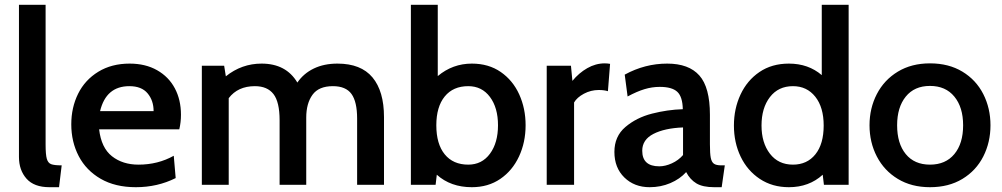

<svg xmlns="http://www.w3.org/2000/svg" viewBox="-20 -770 4177 800"><path d="M59 -116V-750H170V-168Q170 -126 175 -108.5Q180 -91 193 -86Q206 -81 237 -81L226 10H186Q122 10 90.5 -25.5Q59 -61 59 -116Z M277 -252Q277 -322 305.5 -379.5Q334 -437 389.5 -471Q445 -505 520 -505Q586 -505 634.5 -477.5Q683 -450 708.5 -402Q734 -354 734 -292Q734 -260 727 -231H393Q402 -154 446.5 -119Q491 -84 557 -84Q638 -84 704 -121L712 -28Q636 10 546 10Q460 10 399.5 -25Q339 -60 308 -119.5Q277 -179 277 -252ZM620 -307Q620 -351 595 -381Q570 -411 519 -411Q422 -411 397 -307Z M1580 -282V0H1468V-276Q1468 -346 1444.5 -378.5Q1421 -411 1367 -411Q1308 -411 1282 -375Q1256 -339 1256 -280V0H1145V-269Q1145 -345 1119.5 -378Q1094 -411 1042 -411Q971 -411 933 -361V0H821V-496H914L921 -452Q987 -505 1070 -505Q1172 -505 1219 -426Q1245 -464 1287.5 -484.5Q1330 -505 1386 -505Q1484 -505 1532 -447.5Q1580 -390 1580 -282Z M2170 -248Q2170 -177 2142.5 -118Q2115 -59 2064.5 -24.5Q2014 10 1946 10Q1858 10 1800 -42L1795 0H1692V-750H1804V-453Q1866 -505 1946 -505Q2016 -505 2066.5 -470Q2117 -435 2143.5 -376.5Q2170 -318 2170 -248ZM2055 -248Q2055 -321 2021.5 -366Q1988 -411 1931 -411Q1868 -411 1833 -368Q1798 -325 1798 -248Q1798 -170 1833 -127Q1868 -84 1931 -84Q1988 -84 2021.5 -129.5Q2055 -175 2055 -248Z M2258 -496H2359L2365 -433Q2392 -466 2427 -486Q2462 -506 2500 -506Q2510 -506 2522 -504L2513 -390Q2497 -395 2475 -395Q2442 -395 2413 -379.5Q2384 -364 2372 -343V0H2258Z M2540 -137Q2540 -202 2586 -241Q2632 -280 2696.5 -296.5Q2761 -313 2825 -315Q2824 -367 2802 -387.5Q2780 -408 2729 -408Q2697 -408 2665.5 -398.5Q2634 -389 2595 -368L2583 -459Q2667 -505 2760 -505Q2850 -505 2894 -455.5Q2938 -406 2938 -292V-169Q2938 -130 2941.5 -112.5Q2945 -95 2954.5 -88Q2964 -81 2986 -81H3000L2987 10H2956Q2908 10 2881.5 -6Q2855 -22 2839 -53Q2813 -24 2773 -7Q2733 10 2687 10Q2623 10 2581.5 -30.5Q2540 -71 2540 -137ZM2826 -124V-239Q2749 -236 2702.5 -212Q2656 -188 2656 -142Q2656 -77 2727 -77Q2752 -77 2779.5 -89.5Q2807 -102 2826 -124Z M3516 -750V0H3413L3408 -42Q3351 10 3267 10Q3198 10 3146 -24.5Q3094 -59 3066 -117.5Q3038 -176 3038 -247Q3038 -317 3065.5 -376Q3093 -435 3144.5 -470Q3196 -505 3267 -505Q3348 -505 3404 -457V-750ZM3412 -247Q3412 -323 3377 -367Q3342 -411 3284 -411Q3223 -411 3188 -365.5Q3153 -320 3153 -247Q3153 -175 3188 -129.5Q3223 -84 3284 -84Q3343 -84 3377.5 -127Q3412 -170 3412 -247Z M3603 -248Q3603 -319 3633.5 -378Q3664 -437 3721 -471.5Q3778 -506 3855 -506Q3933 -506 3990 -471.5Q4047 -437 4077 -378Q4107 -319 4107 -248Q4107 -177 4077 -118Q4047 -59 3990 -24.5Q3933 10 3855 10Q3778 10 3721 -24.5Q3664 -59 3633.5 -118Q3603 -177 3603 -248ZM3993 -248Q3993 -323 3956.5 -367.5Q3920 -412 3855 -412Q3790 -412 3754 -367.5Q3718 -323 3718 -248Q3718 -172 3754 -128Q3790 -84 3855 -84Q3920 -84 3956.5 -128Q3993 -172 3993 -248Z"/></svg>

Font: Cabin SemiBold
Style: Regular
Weight: 600
Designer: Pablo Impallari
Foundry: Pablo Impallari. http://www.impallari.com Igino Marini. http://www.ikern.com
Version: Version 2.200